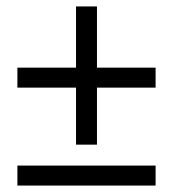

<svg xmlns="http://www.w3.org/2000/svg" viewBox="-20 -576 537 596"><path d="M216 -127V-304H34V-366H216V-556H281V-366H463V-304H281V-127ZM34 0V-62H463V0Z"/></svg>

Font: Matigon Symbol
Style: Regular
Weight: 400
Designer: Paul D. Hunt
Foundry: Adobe Systems Incorporated
Version: Version 2.021;PS 2.000;hotconv 1.0.86;makeotf.lib2.5.63406